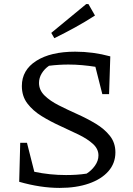

<svg xmlns="http://www.w3.org/2000/svg" viewBox="-20 -910 652 940"><path d="M272 10Q178 10 74 -20L79 -211H112L148 -69Q224 -53 303 -53Q328 -53 353 -54.5Q378 -56 404 -60Q428 -75 445 -99Q462 -123 462 -149Q462 -181 435 -205.5Q408 -230 365 -251Q322 -272 274.5 -293.5Q227 -315 184 -341.5Q141 -368 114 -403.5Q87 -439 87 -489Q87 -567 157.5 -612Q228 -657 348 -657Q436 -657 520 -634L514 -449H481L447 -583Q415 -588 382 -591Q349 -594 315 -594Q268 -594 220 -588Q198 -573 184.5 -551Q171 -529 171 -504Q171 -469 198 -442.5Q225 -416 267.5 -394.5Q310 -373 358 -351.5Q406 -330 448.5 -304.5Q491 -279 518 -245Q545 -211 545 -164Q545 -111 511 -72Q477 -33 415.5 -11.5Q354 10 272 10ZM246 -723 231 -749 402 -890H413L445 -834Q397 -803 347 -775.5Q297 -748 246 -723Z"/></svg>

Font: Piazzolla
Style: Regular
Weight: 400
Designer: Juan Pablo del Peral
Foundry: Huerta Tipografica
Version: Version 1.330